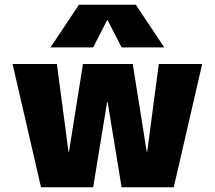

<svg xmlns="http://www.w3.org/2000/svg" viewBox="-20 -790 906 810"><path d="M432 -705 373 -590H193L313 -770H553L673 -590H493L434 -705ZM599 -150H601L650 -520H833L713 0H493L434 -360H432L373 0H153L33 -520H220L269 -150H271L330 -520H540Z"/></svg>

Font: Mplus 1p Black
Style: Regular
Weight: 900
Version: Version 1.061